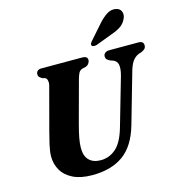

<svg xmlns="http://www.w3.org/2000/svg" viewBox="-133 -1050 1088 1177"><g transform="rotate(-15 411.0 -461.0)"><path d="M546 -225.5 634.5 -532.5Q645.5 -574.5 640.5 -599Q635.5 -623.5 611 -632.5L597 -637Q580.5 -644.5 574.2 -651.8Q568 -659 568 -670.5Q568 -683 578 -691.5Q588 -700 607 -700H790Q822.5 -700 822.5 -673.5Q822.5 -659 814.2 -651Q806 -643 790 -636.5L775 -632Q749.5 -621.5 733.2 -597.8Q717 -574 705 -527.5L617 -220Q581.5 -96.5 505.2 -41.8Q429 13 308.5 13Q235.5 13 187.2 -10.5Q139 -34 115.5 -74Q92 -114 92 -163.5Q92.5 -194 102.2 -237.2Q112 -280.5 121.5 -315L192 -580Q198 -599 195.2 -615Q192.5 -631 182 -636L163 -641.5Q150.5 -649.5 145.5 -655.5Q140.5 -661.5 141 -673Q141 -684 149.5 -692Q158 -700 173 -700H433.5Q467 -700 467 -675Q466.5 -664.5 459.5 -654Q452.5 -643.5 438.5 -638.5L416.5 -633.5Q401.5 -628.5 394.2 -615.8Q387 -603 380 -578L309 -315.5Q294.5 -261.5 288.2 -226.8Q282 -192 282 -167Q281.5 -114.5 308 -88.2Q334.5 -62 381.5 -62Q435.5 -62 477.8 -98.5Q520 -135 546 -225.5ZM597.5 -873.5Q626 -905.5 653.5 -922.5Q681 -939.5 710.5 -933.5Q736.5 -928 743.8 -906.2Q751 -884.5 739.5 -862Q727 -835 703.5 -819Q680 -803 643.5 -790.5L540.5 -751.5Q531 -748.5 521.2 -749.2Q511.5 -750 508 -756Q504.5 -763 509 -770.8Q513.5 -778.5 521 -786.5Z"/></g></svg>

Font: Fraunces 9pt
Style: Bold Italic
Weight: 700
Italic angle: -16°
Version: Version 1.000;[b76b70a41]